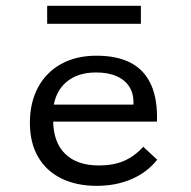

<svg xmlns="http://www.w3.org/2000/svg" viewBox="-20 -614 641 646"><path d="M305.6 11.3Q237.1 11.3 186.3 -13.7Q135.5 -38.7 108.1 -86.3Q80.6 -133.9 80.6 -200.8Q80.6 -268.5 107.7 -319.4Q134.7 -370.2 185.1 -398.4Q235.5 -426.6 304.8 -426.6Q375 -426.6 421 -402Q466.9 -377.4 488.7 -328.2Q510.5 -279 508.1 -204.8H125L124.2 -262.1H429Q430.6 -296.8 416.1 -320.6Q401.6 -344.4 373 -357.3Q344.4 -370.2 303.2 -370.2Q241.1 -370.2 203.2 -337.9Q165.3 -305.6 158.9 -247.6L161.3 -245.2Q160.5 -239.5 159.7 -229.8Q158.9 -220.2 158.9 -209.7Q158.9 -136.3 198.8 -96.8Q238.7 -57.3 312.9 -57.3Q360.5 -57.3 396 -72.2Q431.5 -87.1 462.1 -120.2L508.9 -76.6Q475 -33.9 422.6 -11.3Q370.2 11.3 305.6 11.3ZM138.7 -533.9V-594.4H454V-533.9Z"/></svg>

Font: Playfair 5pt SemiExpanded Light
Style: Regular
Weight: 300
Width: 6
Designer: Claus Eggers Sørensen
Foundry: Claus Eggers Sørensen
Version: Version 2.203